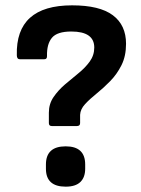

<svg xmlns="http://www.w3.org/2000/svg" viewBox="-20 -687 529 719"><path d="M174 -215Q163 -215 163 -226V-265Q163 -298 180.5 -323.5Q198 -349 223 -370.5Q248 -392 273.5 -412.5Q299 -433 316 -456.5Q333 -480 333 -509Q333 -569 247 -569Q194 -569 174.5 -545.5Q155 -522 156 -478Q157 -465 145 -465H55Q43 -465 43 -480Q38 -667 250 -667Q353 -667 402.5 -630Q452 -593 452 -523Q452 -477 435 -443Q418 -409 392.5 -383Q367 -357 341.5 -336.5Q316 -316 298.5 -297Q281 -278 280 -257V-226Q280 -215 268 -215ZM226 12Q152 12 152 -55V-71Q152 -139 226 -139Q299 -139 299 -71V-55Q299 -23 281 -5.5Q263 12 226 12Z"/></svg>

Font: Sofia Sans
Style: Bold
Weight: 700
Designer: Botio Nikoltchev, Ani Petrova
Foundry: lettersoup
Version: Version 4.100; ttfautohint (v1.8.4.7-5d5b)